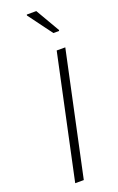

<svg xmlns="http://www.w3.org/2000/svg" viewBox="-175 -963 620 1008"><g transform="rotate(-20 135.5 -459.5)"><path d="M58 0 205 -688H253L106 0ZM220 -780 121 -914 122 -919H175L253 -785L252 -780Z"/></g></svg>

Font: Saira Thin ExtraLight
Style: Italic
Weight: 250
Italic angle: -12°
Version: Version 1.101